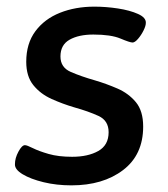

<svg xmlns="http://www.w3.org/2000/svg" viewBox="-20 -550 505 578"><path d="M195 8Q150 8 111 -1.5Q72 -11 48 -25.5Q24 -40 25 -56Q25 -74 35.5 -93.5Q46 -113 55 -113Q61 -113 79 -104Q97 -95 126.5 -86.5Q156 -78 197 -78Q245 -78 276 -95.5Q307 -113 307 -152Q307 -187 276.5 -201Q246 -215 203 -227Q169 -237 135.5 -252Q102 -267 80.5 -293.5Q59 -320 59 -364Q59 -419 86.5 -456Q114 -493 160.5 -511.5Q207 -530 264 -530Q299 -530 335 -524.5Q371 -519 395.5 -508Q420 -497 419 -481Q419 -472 412 -458Q405 -444 395.5 -433Q386 -422 379 -422Q371 -422 342.5 -434Q314 -446 261 -446Q217 -446 189.5 -430.5Q162 -415 162 -380Q162 -347 193 -333.5Q224 -320 266 -308Q300 -298 333.5 -283.5Q367 -269 389 -242.5Q411 -216 411 -169Q411 -84 350.5 -38Q290 8 195 8Z"/></svg>

Font: Asap Semi Expanded Semi Expanded Medium
Style: Italic
Weight: 500
Width: 6
Italic angle: -6°
Designer: Pablo Cosgaya
Foundry: Omnibus-Type
Version: Version 3.001; ttfautohint (v1.8.4.7-5d5b)